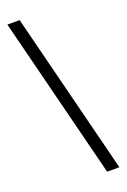

<svg xmlns="http://www.w3.org/2000/svg" viewBox="-193 -910 767 1163"><g transform="rotate(-20 191.0 -329.0)"><path d="M283 193 20 -851H99L362 193Z"/></g></svg>

Font: Noto Sans Tamil UI ExtraCondensed
Style: Regular
Weight: 400
Width: 2
Designer: Jelle Bosma - Monotype Design Team
Foundry: Monotype Imaging Inc.
Version: Version 2.004